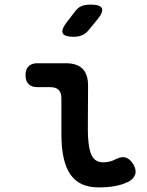

<svg xmlns="http://www.w3.org/2000/svg" viewBox="-20 -805 640 835"><path d="M362 -244Q362 -169 376.5 -134Q391 -99 429 -99Q443 -99 457.5 -102.5Q472 -106 486 -114Q511 -126 529 -119Q547 -112 560 -90Q574 -66 568 -47Q562 -28 541 -16Q511 -1 478.5 4.5Q446 10 409 10Q369 10 338.5 -3Q308 -16 287.5 -44.5Q267 -73 257 -117Q247 -161 247 -223V-377Q247 -402 235 -414Q223 -426 199 -426H143Q118 -426 104.5 -439Q91 -452 91 -478Q91 -504 104.5 -517Q118 -530 143 -530H266Q315 -530 339 -506Q363 -482 363 -433ZM367 -676Q354 -659 337.5 -652Q321 -645 301 -645Q261 -645 253 -660Q245 -675 270 -708L304 -752Q318 -772 334.5 -778.5Q351 -785 374 -785Q416 -785 423 -769Q430 -753 405 -722Z"/></svg>

Font: Maple Mono SemiBold
Style: Regular
Weight: 600
Monospace: yes
Designer: subframe7536
Version: Version 7.000